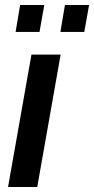

<svg xmlns="http://www.w3.org/2000/svg" viewBox="-20 -743 374 763"><path d="M12 0 105 -526H221L128 0ZM42 -616 60 -723H156L137 -616ZM220 -616 238 -723H334L315 -616Z"/></svg>

Font: Archivo SemiCondensed SemiBold
Style: Italic
Weight: 600
Width: 4
Italic angle: -10°
Designer: Hector Gatti
Foundry: Omnibus-Type
Version: Version 2.001